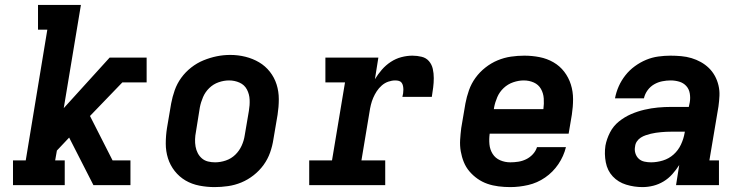

<svg xmlns="http://www.w3.org/2000/svg" viewBox="-20 -755 3040 783"><path d="M33 0V-101H85L173 -634H135V-735H310L240 -314L427 -520H578V-419H479L347 -282L439 -101H512V0H361L262 -194L212 -141L205 -101H244V0Z M855 8Q824 8 793 2Q762 -4 736.5 -19Q711 -34 692.5 -57.5Q674 -81 665 -109.5Q656 -138 656 -169.5Q656 -201 661 -233L678 -333Q683 -360 692.5 -387Q702 -414 719 -437.5Q736 -461 759.5 -479.5Q783 -498 810 -509Q837 -520 864 -525.5Q891 -531 919 -531Q951 -531 981 -523.5Q1011 -516 1036.5 -501Q1062 -486 1080.5 -462.5Q1099 -439 1108 -410.5Q1117 -382 1117 -350.5Q1117 -319 1112 -287L1095 -187Q1091 -160 1081.5 -133Q1072 -106 1055 -82.5Q1038 -59 1014.5 -40.5Q991 -22 964.5 -11Q938 0 910 4Q882 8 855 8ZM857 -93Q879 -93 901 -100.5Q923 -108 939.5 -124Q956 -140 965.5 -161Q975 -182 978 -203L995 -303Q999 -326 998 -348.5Q997 -371 987 -390Q977 -409 957 -418Q937 -427 914 -427Q893 -427 871.5 -419.5Q850 -412 833.5 -396Q817 -380 808 -359Q799 -338 795 -317L779 -217Q776 -202 775.5 -187Q775 -172 777.5 -157.5Q780 -143 786.5 -130.5Q793 -118 803.5 -109Q814 -100 828 -96.5Q842 -93 857 -93Z M1241 0V-101H1334L1387 -419H1307V-520H1523L1509 -432Q1521 -452 1537 -470.5Q1553 -489 1573.5 -502.5Q1594 -516 1617 -522Q1640 -528 1662 -528Q1681 -528 1699.5 -523.5Q1718 -519 1729.5 -505.5Q1741 -492 1745 -474Q1749 -456 1749 -436.5Q1749 -417 1746.5 -398Q1744 -379 1741 -360H1621Q1623 -367 1624 -374.5Q1625 -382 1625 -389.5Q1625 -397 1623.5 -404.5Q1622 -412 1618 -417.5Q1614 -423 1607 -425Q1600 -427 1592 -427Q1578 -427 1563.5 -422Q1549 -417 1537 -406.5Q1525 -396 1516.5 -383Q1508 -370 1502 -356Q1496 -342 1492.5 -327.5Q1489 -313 1487 -299L1454 -101H1551V0Z M2061 8Q2037 8 2013 5Q1989 2 1967.5 -5.5Q1946 -13 1927.5 -26Q1909 -39 1894.5 -56Q1880 -73 1871.5 -94Q1863 -115 1859 -138Q1855 -161 1856.5 -185Q1858 -209 1861 -233L1878 -333Q1883 -360 1892.5 -387Q1902 -414 1919 -437.5Q1936 -461 1959.5 -479.5Q1983 -498 2009.5 -509Q2036 -520 2063.5 -524Q2091 -528 2118 -528Q2150 -528 2180.5 -522Q2211 -516 2237 -501Q2263 -486 2281 -462.5Q2299 -439 2308 -410.5Q2317 -382 2317 -350.5Q2317 -319 2312 -287L2299 -210H1977Q1974 -188 1976 -166.5Q1978 -145 1989 -127.5Q2000 -110 2019.5 -101.5Q2039 -93 2061 -93Q2077 -93 2093.5 -95.5Q2110 -98 2125.5 -105.5Q2141 -113 2153 -126Q2165 -139 2170 -155H2288Q2279 -118 2257 -85.5Q2235 -53 2203 -31Q2171 -9 2134 -0.5Q2097 8 2061 8ZM1994 -310H2196Q2199 -332 2197.5 -353.5Q2196 -375 2186 -392.5Q2176 -410 2157 -418.5Q2138 -427 2116 -427Q2095 -427 2073 -419.5Q2051 -412 2034 -396Q2017 -380 2008 -359Q1999 -338 1995 -317Z M2600 8Q2566 8 2533.5 -2Q2501 -12 2479 -35.5Q2457 -59 2450.5 -93Q2444 -127 2449 -161Q2454 -188 2467.5 -214.5Q2481 -241 2504 -259.5Q2527 -278 2553.5 -289.5Q2580 -301 2608 -307.5Q2636 -314 2663 -316.5Q2690 -319 2718 -319H2789L2793 -338Q2796 -356 2793 -374Q2790 -392 2778.5 -404.5Q2767 -417 2750 -422Q2733 -427 2715 -427Q2698 -427 2680.5 -423.5Q2663 -420 2647.5 -411Q2632 -402 2621 -387Q2610 -372 2606 -354H2488Q2493 -380 2503.5 -403.5Q2514 -427 2530.5 -448Q2547 -469 2569 -485Q2591 -501 2615 -511Q2639 -521 2664.5 -524.5Q2690 -528 2714 -528Q2736 -528 2758 -526Q2780 -524 2800 -518Q2820 -512 2838 -502Q2856 -492 2870.5 -478Q2885 -464 2895 -446Q2905 -428 2910 -407Q2915 -386 2914 -364.5Q2913 -343 2910 -321L2873 -101H2912V0H2737L2750 -82Q2738 -63 2722 -45Q2706 -27 2686 -15Q2666 -3 2644 2.5Q2622 8 2600 8ZM2635 -93Q2659 -93 2683.5 -100.5Q2708 -108 2727 -125Q2746 -142 2757 -165.5Q2768 -189 2772 -213L2773 -218H2718Q2707 -218 2696.5 -217.5Q2686 -217 2675.5 -216Q2665 -215 2654.5 -213.5Q2644 -212 2634 -209.5Q2624 -207 2613.5 -203.5Q2603 -200 2593.5 -194Q2584 -188 2577.5 -178.5Q2571 -169 2570 -158Q2567 -144 2571 -130.5Q2575 -117 2584.5 -108Q2594 -99 2607.5 -96Q2621 -93 2635 -93Z"/></svg>

Font: Iosevka Etoile Oblique
Style: Bold
Weight: 700
Italic angle: -9°
Designer: Belleve Invis
Foundry: Belleve Invis
Version: Version 15.5.2; ttfautohint (v1.8.4)